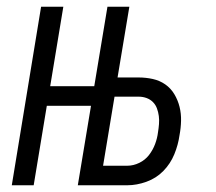

<svg xmlns="http://www.w3.org/2000/svg" viewBox="-20 -550 640 570"><path d="M15 0 102 -530H168L129 -294H292L283 -236H119L80 0ZM211 0 299 -530H364L329 -320H392Q413 -320 433.5 -315.5Q454 -311 470.5 -299.5Q487 -288 497.5 -270.5Q508 -253 513 -233Q518 -213 517.5 -191.5Q517 -170 513 -149Q509 -120 497.5 -92Q486 -64 465 -42.5Q444 -21 415 -10.5Q386 0 358 0ZM358 -58Q376 -58 393.5 -66.5Q411 -75 422.5 -90Q434 -105 440.5 -122.5Q447 -140 449 -157Q451 -169 452 -181.5Q453 -194 451.5 -205.5Q450 -217 446 -228Q442 -239 434 -247Q426 -255 415 -259Q404 -263 392 -263H320L286 -58Z"/></svg>

Font: Iosevka Curly LtExObl
Style: Regular
Weight: 300
Width: 7
Italic angle: -9°
Monospace: yes
Designer: Belleve Invis
Foundry: Belleve Invis
Version: Version 11.1.0; ttfautohint (v1.8.3)